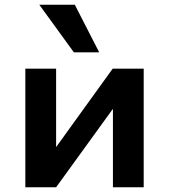

<svg xmlns="http://www.w3.org/2000/svg" viewBox="-20 -791 714 811"><path d="M87 0V-501H217V-171H218L456 -501H587V0H457V-330H456L217 0ZM292 -570 146 -771H296L399 -570Z"/></svg>

Font: Nunito Sans 7pt
Style: Bold
Weight: 700
Designer: Vernon Adams
Foundry: Vernon Adams
Version: Version 3.101;gftools[0.9.27]